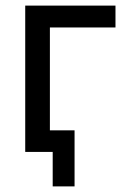

<svg xmlns="http://www.w3.org/2000/svg" viewBox="-20 -542 451 685"><path d="M392 -444V-522H70V0H168V123H246V-77H158V-444Z"/></svg>

Font: FIGSv2-sans-serif Medium
Style: Regular
Weight: 500
Designer: Matt McInerney, Pablo Impallari, Rodrigo Fuenzalida,Mirko Velimirovic
Foundry: Matt McInerney, Pablo Impallari, Rodrigo Fuenzalida
Version: Version 4.021;hotconv 1.0.109;makeotfexe 2.5.65596